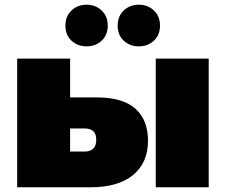

<svg xmlns="http://www.w3.org/2000/svg" viewBox="-20 -796 960 816"><path d="M278 -152H340Q363 -152 376 -164Q389 -176 389 -202Q389 -228 376 -239Q363 -250 340 -250H278ZM278 -382H391Q502 -382 555.5 -334Q609 -286 609 -198Q609 -105 546 -52.5Q483 0 363 0H53V-547H278ZM867 0H642V-547H867ZM570 -599Q532 -599 506 -623Q480 -647 480 -687Q480 -727 506 -751.5Q532 -776 570 -776Q608 -776 634 -751.5Q660 -727 660 -687Q660 -647 634 -623Q608 -599 570 -599ZM348 -599Q310 -599 284 -623Q258 -647 258 -687Q258 -727 284 -751.5Q310 -776 348 -776Q386 -776 412 -751.5Q438 -727 438 -687Q438 -647 412 -623Q386 -599 348 -599Z"/></svg>

Font: Montserrat-Alt1 Black
Style: Regular
Weight: 900
Designer: Differentunic
Foundry: Differentunic
Version: Version 7.222